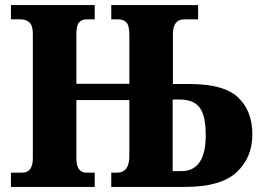

<svg xmlns="http://www.w3.org/2000/svg" viewBox="-20 -734 1026 754"><path d="M23 0H352V-56H319Q280 -56 280 -113V-341H488V-122Q488 -56 440 -56H417V0H708Q847 0 909 -57.5Q971 -115 971 -206Q971 -298 915.5 -351Q860 -404 726 -404H659V-600Q659 -658 704 -658H758V-714H417V-658H444Q464 -658 476 -646.5Q488 -635 488 -595V-405H280V-602Q280 -634 290.5 -646Q301 -658 319 -658H352V-714H23V-658H62Q82 -658 95.5 -646Q109 -634 109 -601V-113Q109 -56 67 -56H23ZM658 -62V-343H687Q740 -343 764 -311.5Q788 -280 788 -203Q788 -62 692 -62Z"/></svg>

Font: Noto Serif SemiCondensed Extra
Style: Regular
Weight: 800
Width: 4
Designer: Monotype Design Team
Foundry: Monotype Imaging Inc.
Version: Version 1.002